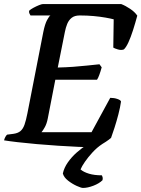

<svg xmlns="http://www.w3.org/2000/svg" viewBox="-30 -724 695 944"><path d="M432 0Q401 0 355 -2Q309 -4 256 -7.5Q203 -11 151 -15.5Q99 -20 56.5 -25Q14 -30 -10 -34Q-8 -43 -3.5 -51Q1 -59 5 -62L36 -66Q58 -69 70.5 -79.5Q83 -90 90.5 -111Q98 -132 105 -168L183 -567Q191 -606 201.5 -625.5Q212 -645 218 -648H120Q118 -651 115 -657Q112 -663 113 -671Q120 -678 134 -685.5Q148 -693 161.5 -698.5Q175 -704 181 -704H566Q587 -696 610 -680.5Q633 -665 645 -647Q635 -610 624 -575.5Q613 -541 601.5 -516Q590 -491 579 -481Q566 -476 549.5 -481Q533 -486 527 -490L529 -629Q514 -633 488.5 -637.5Q463 -642 431 -645Q399 -648 362 -648Q337 -648 322.5 -636.5Q308 -625 300.5 -606.5Q293 -588 289 -567L254 -392Q295 -393 329.5 -395.5Q364 -398 396.5 -401.5Q429 -405 459 -408L470 -393Q464 -371 458 -355Q452 -339 447 -332H242L205 -142Q200 -116 190.5 -99Q181 -82 174 -74H420L512 -243Q531 -243 547 -237.5Q563 -232 565 -225Q561 -196 552 -161.5Q543 -127 533 -96Q523 -65 516 -46Q507 -38 490.5 -27Q474 -16 458 -8Q442 0 432 0ZM378 200Q369 200 347 190Q325 180 304.5 164Q284 148 279 129Q285 101 303.5 74.5Q322 48 347.5 25.5Q373 3 400 -14L473 -16Q447 1 425 25Q403 49 387.5 71.5Q372 94 366 109Q381 122 407.5 130Q434 138 471 138Q473 142 474.5 147.5Q476 153 474 162Q458 178 429.5 189Q401 200 378 200Z"/></svg>

Font: Texturina 12pt SemiBold
Style: Italic
Weight: 600
Italic angle: -11°
Version: Version 1.002